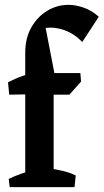

<svg xmlns="http://www.w3.org/2000/svg" viewBox="-20 -771 427 791"><path d="M84 0V-554Q84 -614 109 -658Q134 -702 174.5 -726.5Q215 -751 262 -751Q292 -751 325 -739.5Q358 -728 387 -702L319 -598Q286 -632 246 -646.5Q206 -661 168 -656L206 -460L201 -436V0ZM20 0 16 -34Q38 -45 69.5 -56Q101 -67 123 -72L110 0ZM177 0 186 -77Q213 -73 242 -66Q271 -59 292 -48L287 0ZM18 -381 13 -432Q44 -448 74.5 -458.5Q105 -469 133 -476L170 -440L137 -383ZM154 -381V-470H311L314 -435L266 -381Z"/></svg>

Font: Eczar Medium
Style: Regular
Weight: 500
Designer: Vaibhav Singh
Foundry: Rosetta Type Foundry
Version: Version 2.000